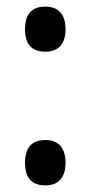

<svg xmlns="http://www.w3.org/2000/svg" viewBox="-20 -556 276 583"><path d="M118 -399C150 -399 179 -415 179 -467C179 -520 150 -536 118 -536C83 -536 56 -520 56 -467C56 -415 83 -399 118 -399ZM118 7C150 7 179 -9 179 -62C179 -114 150 -131 118 -131C83 -131 56 -114 56 -62C56 -9 83 7 118 7Z"/></svg>

Font: Noto Serif Lao ExtraCondensed SemiBold
Style: Regular
Weight: 600
Width: 2
Designer: Monotype Design Team
Foundry: Monotype Imaging Inc.
Version: Version 2.003